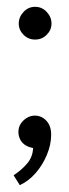

<svg xmlns="http://www.w3.org/2000/svg" viewBox="-20 -471 201 563"><path d="M83 -355Q103 -355 117 -369Q131 -383 131 -402Q131 -421 117 -436Q103 -451 83 -451Q63 -451 49 -436Q35 -421 35 -402Q35 -383 49 -369Q63 -355 83 -355ZM82 -132Q70 -132 59 -125.5Q48 -119 41 -108.5Q34 -98 34 -84Q34 -72 39.5 -61.5Q45 -51 55 -45Q65 -39 77 -37Q76 -11 60 8Q44 27 20 43L38 72Q64 60 84.5 36.5Q105 13 117.5 -17Q130 -47 130 -76Q130 -102 116 -117Q102 -132 82 -132Z"/></svg>

Font: Catamaran Thin Light
Style: Regular
Weight: 300
Version: Version 2.000